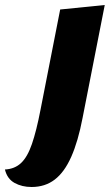

<svg xmlns="http://www.w3.org/2000/svg" viewBox="-133 -548 445 768"><path d="M-6.7 200Q-45.3 200 -74.8 183.7Q-104.3 167.3 -113.3 130Q-74 128 -48.5 103.8Q-23 79.7 -5.2 27.7Q12.7 -24.3 29 -108.7L107.7 -510L286 -528L197.3 -76.3Q179.3 17.7 152 79.2Q124.7 140.7 86 170.3Q47.3 200 -6.7 200Z"/></svg>

Font: Sansita Swashed Light
Style: Regular
Weight: 300
Designer: Pablo Cosgaya
Foundry: Omnibus-Type
Version: Version 1.003